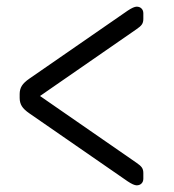

<svg xmlns="http://www.w3.org/2000/svg" viewBox="-20 -640 521 576"><path d="M363 -608Q381 -620 390 -620Q399 -620 404.5 -614.5Q410 -609 410 -600V-583Q410 -573 405.5 -566.5Q401 -560 389 -552L100 -352L389 -152Q401 -144 405.5 -137.5Q410 -131 410 -121V-104Q410 -95 404.5 -89.5Q399 -84 390 -84Q381 -84 363 -96L68 -300Q52 -311 45.5 -321.5Q39 -332 39 -346V-358Q39 -372 45.5 -382.5Q52 -393 68 -404Z"/></svg>

Font: Hezaedrus Light
Style: Regular
Weight: 300
Designer: Hubert & Fischer
Foundry: Hubert & Fischer
Version: Version 1.10;September 3, 2019;FontCreator 11.5.0.2425 64-bi